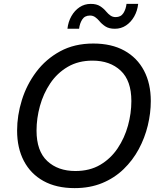

<svg xmlns="http://www.w3.org/2000/svg" viewBox="-20 -956 824 988"><path d="M68 -284Q68 -362 92.5 -441Q117 -520 166.5 -586Q216 -652 289.5 -692Q363 -732 460 -732Q554 -732 620 -695.5Q686 -659 721 -592.5Q756 -526 756 -436Q756 -374 740.5 -310Q725 -246 694 -188.5Q663 -131 616 -85.5Q569 -40 506 -14Q443 12 364 12Q270 12 204 -24.5Q138 -61 103 -127.5Q68 -194 68 -284ZM168 -284Q168 -179 223 -127.5Q278 -76 368 -76Q442 -76 496 -108Q550 -140 585.5 -193Q621 -246 638.5 -309.5Q656 -373 656 -436Q656 -541 601 -592.5Q546 -644 456 -644Q383 -644 328.5 -612Q274 -580 238.5 -527Q203 -474 185.5 -410.5Q168 -347 168 -284ZM327 -808Q331 -844 347.5 -873Q364 -902 389.5 -919Q415 -936 447 -936Q477 -936 495.5 -924Q514 -912 527 -896Q537 -884 548.5 -876Q560 -868 575 -868Q602 -868 615 -888.5Q628 -909 631 -936H691Q687 -900 670.5 -871Q654 -842 628.5 -825Q603 -808 571 -808Q541 -808 522.5 -820Q504 -832 491 -848Q481 -860 469.5 -868Q458 -876 443 -876Q416 -876 403 -855.5Q390 -835 387 -808Z"/></svg>

Font: Kufam
Style: Italic
Weight: 400
Italic angle: -11°
Designer: Artur Schmal
Foundry: Original Type
Version: Version 1.301; ttfautohint (v1.8.3)